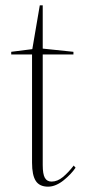

<svg xmlns="http://www.w3.org/2000/svg" viewBox="-20 -684 341 719"><path d="M160 15Q128 15 114 -6.5Q100 -28 100 -75V-480H22V-490L101 -500L129 -664H140V-502L255 -490V-480H140V-66Q140 -32 148 -18Q156 -4 173 -4Q195 -4 215.5 -21Q236 -38 256 -64L263 -56Q255 -44 243.5 -32Q232 -20 218.5 -9Q205 2 190 8.5Q175 15 160 15Z"/></svg>

Font: Kalnia ExtraLight
Style: Regular
Weight: 250
Designer: Frida Medrano
Foundry: Frida Medrano
Version: Version 1.105